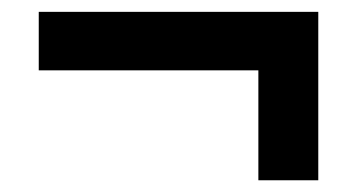

<svg xmlns="http://www.w3.org/2000/svg" viewBox="-20 -376 602 324"><path d="M416 -71.8V-257.3H45.4V-356H517.1V-71.8Z"/></svg>

Font: Reddit Mono SemiBold
Style: Regular
Weight: 600
Monospace: yes
Designer: Stephen Hutchings
Foundry: Reddit
Version: Version 1.014